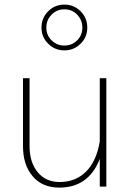

<svg xmlns="http://www.w3.org/2000/svg" viewBox="-20 -832 595 856"><path d="M82.5 -181.2C82.5 -125 96.7 -80.1 125.5 -46.4C153.8 -12.7 193.4 4.4 244.1 4.4C331.5 4.4 391.6 -38.1 424.8 -123.5V0H454.1V-483.4H424.8V-202.1C406.7 -86.4 342.3 -20.5 246.1 -20.5C204.6 -20.5 171.9 -35.2 147.9 -64.5C124 -93.8 111.8 -132.3 111.8 -180.2V-483.4H82.5ZM267.1 -811.5C238.8 -811.5 214.8 -801.8 194.8 -781.7C174.8 -761.7 165 -737.3 165 -709C165 -680.7 174.8 -656.7 194.8 -637.2C214.8 -617.2 238.8 -607.4 267.1 -607.4C295.4 -607.4 319.3 -617.2 339.4 -637.2C359.4 -656.7 369.1 -680.7 369.1 -709C369.1 -737.3 359.4 -761.7 339.4 -781.7C319.3 -801.8 295.4 -811.5 267.1 -811.5ZM267.1 -790.5C289.6 -790.5 308.6 -782.7 324.2 -766.6C339.4 -750.5 347.2 -731.4 347.2 -709C347.2 -686.5 339.4 -667.5 324.2 -652.3C308.6 -636.7 289.6 -628.9 267.1 -628.9C244.6 -628.9 225.6 -636.7 210 -652.3C194.3 -667.5 186.5 -686.5 186.5 -709C186.5 -731.4 194.3 -750.5 210 -766.6C225.6 -782.7 244.6 -790.5 267.1 -790.5Z"/></svg>

Font: Estedad Thin
Style: Regular
Weight: 100
Designer: Amin Abedi
Version: Version 7.3